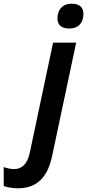

<svg xmlns="http://www.w3.org/2000/svg" viewBox="-153 -771 468 1031"><path d="M219 -618C259 -618 286 -638 293 -676C301 -716 288 -751 232 -751C192 -751 166 -731 158 -694C149 -654 162 -618 219 -618ZM-56 240C57 240 106 166 127 66L256 -542H132L7 49C-6 110 -36 137 -77 137C-95 137 -114 133 -133 126V228C-115 235 -85 240 -56 240Z"/></svg>

Font: Noto Sans SemiBold
Style: Italic
Weight: 600
Italic angle: -12°
Designer: Monotype Design Team
Foundry: Monotype Imaging Inc.
Version: Version 2.013